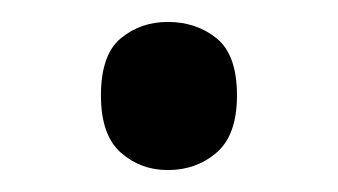

<svg xmlns="http://www.w3.org/2000/svg" viewBox="-20 -440 308 175"><path d="M72 -353Q72 -390 90 -405Q108 -420 133 -420Q159 -420 177.5 -405Q196 -390 196 -353Q196 -317 177.5 -301Q159 -285 133 -285Q108 -285 90 -301Q72 -317 72 -353Z"/></svg>

Font: Noto Sans Tifinagh SIL
Style: Regular
Weight: 400
Designer: JamraPatel
Foundry: JamraPatel LLC
Version: Version 2.006; ttfautohint (v1.8.4.7-5d5b)